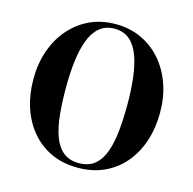

<svg xmlns="http://www.w3.org/2000/svg" viewBox="-111 -872 1002 995"><g transform="rotate(15 390.0 -375.0)"><path d="M390.5 10Q310.5 10 247.5 -19.2Q184.5 -48.5 140.5 -101Q96.5 -153.5 73.5 -223.5Q50.5 -293.5 50.5 -375Q50.5 -457 74.8 -527Q99 -597 144 -649.2Q189 -701.5 251.5 -730.8Q314 -760 390.5 -760Q466.5 -760 529 -730.8Q591.5 -701.5 636.5 -649.2Q681.5 -597 705.8 -527Q730 -457 730 -375Q730 -293.5 707 -223.5Q684 -153.5 640 -101Q596 -48.5 533 -19.2Q470 10 390.5 10ZM390.5 -14.5Q442.5 -14.5 475 -41.5Q507.5 -68.5 525 -117.2Q542.5 -166 549 -231.8Q555.5 -297.5 555.5 -375Q555.5 -452.5 547.5 -518.2Q539.5 -584 521.2 -632.8Q503 -681.5 471 -708.5Q439 -735.5 390.5 -735.5Q342 -735.5 310 -708.5Q278 -681.5 259.5 -632.8Q241 -584 233 -518.2Q225 -452.5 225 -375Q225 -297.5 231.5 -231.8Q238 -166 255.5 -117.2Q273 -68.5 305.8 -41.5Q338.5 -14.5 390.5 -14.5Z"/></g></svg>

Font: Bodoni Moda SC 9pt
Style: Bold
Weight: 700
Designer: Owen Earl
Foundry: indestructible type
Version: Version 2.005